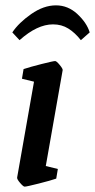

<svg xmlns="http://www.w3.org/2000/svg" viewBox="-20 -688 355 717"><path d="M44 -25 107 -383 62 -394 68 -430Q92 -438 135.5 -449Q179 -460 186 -460Q191 -460 203 -445.5Q215 -431 214 -426L151 -68L196 -57L190 -21Q170 -14 124.5 -2.5Q79 9 72 9Q67 9 55 -5Q43 -19 44 -25ZM26 -567Q50 -603 96.5 -635.5Q143 -668 189 -668Q234 -668 269 -635.5Q304 -603 315 -567L282 -538Q260 -566 235 -581.5Q210 -597 178 -597Q119 -597 53 -538Z"/></svg>

Font: Grenze Medium
Style: Italic
Weight: 500
Italic angle: -10°
Designer: Renata Polastri
Foundry: Omnibus-Type
Version: Version 1.002; ttfautohint (v1.8)